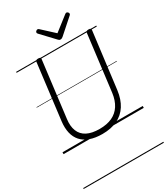

<svg xmlns="http://www.w3.org/2000/svg" viewBox="-346 -1271 1554 1789"><g transform="rotate(-30 431.5 -377.0)"><path d="M409 19Q333 19 277.5 -1Q222 -21 188 -59Q154 -97 141.5 -151Q129 -205 137 -273L211 -871Q212 -881 218.5 -885.5Q225 -890 240 -890Q254 -890 260.5 -885.5Q267 -881 266 -871L191 -269Q181 -195 202 -142Q223 -89 275 -62Q327 -35 410 -35Q489 -35 545 -61Q601 -87 634.5 -139Q668 -191 678 -267L753 -871Q754 -881 760.5 -885.5Q767 -890 782 -890Q810 -890 808 -871L732 -266Q720 -173 679.5 -109.5Q639 -46 571 -13.5Q503 19 409 19ZM682 -1129Q690 -1129 697 -1121.5Q704 -1114 704 -1106Q704 -1102 702.5 -1099Q701 -1096 697 -1092L538 -951Q531 -946 525 -942.5Q519 -939 510 -939Q502 -939 496.5 -942.5Q491 -946 486 -952L353 -1093Q349 -1097 348 -1101Q347 -1105 347 -1107Q347 -1116 355.5 -1122.5Q364 -1129 371 -1129Q376 -1129 380 -1126.5Q384 -1124 388 -1120L514 -1004L663 -1120Q669 -1124 672.5 -1126.5Q676 -1129 682 -1129ZM0 365H863V375H0ZM0 -20H863V0H0ZM0 -505H863V-500H0ZM0 -885H863V-875H0Z"/></g></svg>

Font: Playwrite GB J Guides
Style: Italic
Weight: 400
Italic angle: -7.01216°
Designer: Veronika Burian, José Scaglione
Foundry: TypeTogether
Version: Version 1.003